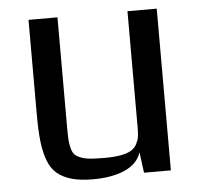

<svg xmlns="http://www.w3.org/2000/svg" viewBox="-44 -582 660 634"><g transform="rotate(-5 286.0 -264.5)"><path d="M498 0H409L400 -68Q387 -30 344.5 -11.5Q302 7 240 7Q198 7 169.5 -1Q141 -9 121.5 -25Q102 -41 91.5 -69.5Q81 -98 77 -133.5Q73 -169 73 -222V-536H169V-225Q169 -214 169 -195.5Q169 -177 169 -170Q169 -144 170 -129.5Q171 -115 175 -100.5Q179 -86 186 -79.5Q193 -73 206.5 -68Q220 -63 238 -61.5Q256 -60 283 -60Q315 -60 337 -64Q359 -68 371.5 -75.5Q384 -83 390.5 -95Q397 -107 399 -118.5Q401 -130 401 -148Q401 -154 401 -167Q401 -180 401 -187V-536H498Z"/></g></svg>

Font: Myanmar Chatu
Style: Regular
Weight: 400
Designer: Danh Hong
Foundry: Google Inc.
Version: Version 2.00 November 20, 2015